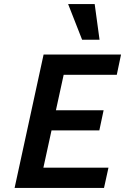

<svg xmlns="http://www.w3.org/2000/svg" viewBox="-20 -927 617 947"><path d="M493 0H52L195 -658H577L556 -558H294L194 -100H515ZM150 -284 172 -383H491L470 -284ZM385 -731 316 -907H447L471 -731Z"/></svg>

Font: Ysabeau Office
Style: Bold Italic
Weight: 700
Italic angle: -12°
Designer: Christian Thalmann (Catharsis Fonts)
Version: Version 2.001;gftools[0.9.30]; featfreeze: tnum,lnum,ss02